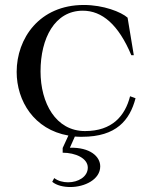

<svg xmlns="http://www.w3.org/2000/svg" viewBox="-20 -535 613 772"><path d="M310 15C448 15 502 -52 525 -140L503 -148C483 -69 431 -8 322 -8C204 -8 143 -121 143 -248C143 -381 200 -492 313 -492C390 -492 456 -437 508 -313H518L493 -464C467 -487 396 -515 317 -515C138 -515 47 -380 47 -246C47 -129 117 -14 255 10L232 60V79C283 79 333 101 333 139C333 176 294 198 254 198C234 198 214 193 198 181L190 196C208 211 236 217 263 217C320 217 383 187 383 134C383 94 342 57 261 59L281 14C290 15 300 15 310 15Z"/></svg>

Font: Sprat
Style: Regular
Weight: 400
Designer: Ethan Nakache
Foundry: Collletttivo
Version: Version 2.000;Glyphs 3.2 (3217)